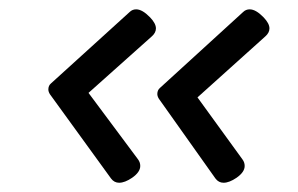

<svg xmlns="http://www.w3.org/2000/svg" viewBox="-20 -482 640 413"><path d="M272.9 -461.9Q286.1 -461.9 302.7 -444.8Q315.4 -431.6 315.4 -420.9Q315.4 -411.6 306.6 -403.8L170.4 -282.2L276.9 -139.2Q281.7 -132.8 281.7 -125Q281.7 -111.8 264.2 -99.6Q248.5 -88.9 236.3 -88.9Q225.6 -88.9 218.8 -98.1L87.4 -279.3Q84 -284.7 84 -289.6Q84 -297.9 89.8 -302.7L258.8 -456.1Q264.6 -461.9 272.9 -461.9ZM517.1 -461.9Q530.3 -461.9 546.9 -444.8Q559.6 -431.6 559.6 -420.9Q559.6 -411.6 550.8 -403.8L404.8 -272.5L501.5 -139.2Q506.3 -132.8 506.3 -125Q506.3 -111.8 488.8 -99.6Q473.1 -88.9 460.9 -88.9Q450.2 -88.9 443.4 -98.1L321.8 -269.5Q318.4 -274.9 318.4 -279.8Q318.4 -288.1 324.2 -293L502.9 -456.1Q508.8 -461.9 517.1 -461.9Z"/></svg>

Font: Courier Prime
Style: Italic
Weight: 400
Italic angle: -10°
Designer: Alan Dague-Greene
Foundry: Quote-Unquote Apps
Version: Version 3.018